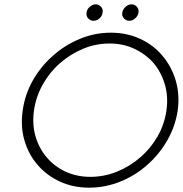

<svg xmlns="http://www.w3.org/2000/svg" viewBox="-20 -859 844 887"><path d="M85 -349Q74 -275 93 -210Q112 -145 154 -97Q196 -48 257 -20Q318 8 392 8Q466 8 535.5 -20Q605 -48 660 -97Q715 -145 752.5 -210Q790 -275 801 -349Q811 -423 791.5 -488Q772 -553 730 -602Q689 -651 627.5 -679.5Q566 -708 492 -708Q418 -708 349 -679.5Q280 -651 225 -602Q169 -553 132 -488Q95 -423 85 -349ZM137 -349Q146 -412 177.5 -468.5Q209 -525 257 -567Q305 -609 363.5 -633.5Q422 -658 486 -658Q549 -658 601 -633.5Q653 -609 690 -567Q725 -525 741.5 -469Q758 -413 749 -349Q740 -285 708 -229Q676 -173 628 -132Q580 -90 520.5 -66Q461 -42 397 -42Q335 -42 283 -66Q231 -90 196 -132Q160 -174 144 -229.5Q128 -285 137 -349ZM545 -801Q542 -785 552.5 -774Q563 -763 578 -763Q592 -763 604.5 -774Q617 -785 620 -801Q622 -817 612 -828Q602 -839 588 -839Q573 -839 560.5 -828Q548 -817 545 -801ZM380 -801Q377 -785 387.5 -774Q398 -763 412 -763Q427 -763 439.5 -774Q452 -785 454 -801Q457 -817 446.5 -828Q436 -839 422 -839Q408 -839 395 -828Q382 -817 380 -801Z"/></svg>

Font: Josefin Slab Thin Medium
Style: Italic
Weight: 500
Italic angle: -12°
Version: Version 2.000